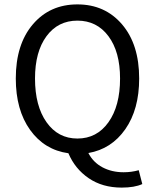

<svg xmlns="http://www.w3.org/2000/svg" viewBox="-20 -688 704 873"><path d="M332 -58.1Q420.4 -58.1 473.1 -132.1Q525.9 -206.1 525.9 -331.1Q525.9 -452.6 473.1 -523.4Q420.4 -594.2 332 -594.2Q243.7 -594.2 191.4 -523.4Q139.2 -452.6 139.2 -331.1Q139.2 -206.1 191.7 -132.1Q244.1 -58.1 332 -58.1ZM533.2 165Q445.8 165 383.3 122.3Q320.8 79.6 291 8.8Q182.1 -6.3 116.9 -97.2Q51.8 -188 51.8 -331.1Q51.8 -486.3 129.2 -577.1Q206.5 -668 332 -668Q457.5 -668 535.2 -576.9Q612.8 -485.8 612.8 -331.1Q612.8 -190.9 549.8 -100.6Q486.8 -10.3 381.8 7.8Q403.8 50.3 446 72.8Q488.3 95.2 542 95.2Q578.1 95.2 610.8 85.9L627 148.9Q591.8 165 533.2 165Z"/></svg>

Font: Source Sans Pro
Style: Regular
Weight: 400
Designer: Paul D. Hunt
Foundry: Adobe Systems Incorporated
Version: Version 3.006;hotconv 1.0.111;makeotfexe 2.5.65597